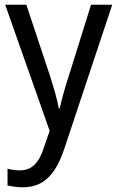

<svg xmlns="http://www.w3.org/2000/svg" viewBox="-20 -556 499 816"><path d="M2 -536 191 0 167 70C146 135 117 168 64 168C45 168 26 165 12 161V232C29 236 51 240 77 240C169 240 218 181 253 77L457 -536H367L272 -232C255 -181 241 -129 234 -95H230C222 -138 208 -184 193 -232L92 -536Z"/></svg>

Font: Noto Sans Myanmar UI SemiCondensed
Style: Regular
Weight: 400
Width: 4
Designer: Monotype Design Team
Foundry: Monotype Imaging Inc.
Version: Version 2.103